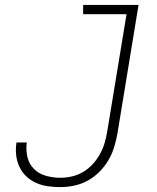

<svg xmlns="http://www.w3.org/2000/svg" viewBox="-20 -755 640 783"><path d="M226 8Q200 8 175 4.5Q150 1 127.5 -9Q105 -19 87.5 -35.5Q70 -52 59.5 -74Q49 -96 46 -121.5Q43 -147 47 -172Q47 -172 47 -172.5Q47 -173 47 -174H90Q90 -173 89.5 -173Q89 -173 89 -172Q85 -143 92 -114Q99 -85 119 -65.5Q139 -46 167.5 -38Q196 -30 226 -30Q249 -30 273 -35.5Q297 -41 318.5 -53.5Q340 -66 357.5 -85Q375 -104 387 -125.5Q399 -147 406 -170Q413 -193 417 -217L496 -697H319V-735H545L459 -211Q454 -183 445.5 -155Q437 -127 422 -101.5Q407 -76 385 -54Q363 -32 337 -18Q311 -4 282.5 2Q254 8 226 8Z"/></svg>

Font: Iosevka Curly Slab XLtEx
Style: Italic
Weight: 200
Width: 7
Italic angle: -9°
Monospace: yes
Designer: Belleve Invis
Foundry: Belleve Invis
Version: Version 11.1.0; ttfautohint (v1.8.3)